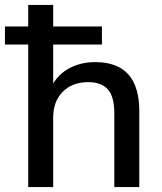

<svg xmlns="http://www.w3.org/2000/svg" viewBox="-40 -756 653 776"><path d="M74 0V-576H-20V-649H74V-736H175V-649H372V-576H175V-390H161Q183 -446 232 -475.5Q281 -505 345 -505Q434 -505 478.5 -455.5Q523 -406 523 -306V0H422V-300Q422 -365 396 -394.5Q370 -424 316 -424Q252 -424 213.5 -385Q175 -346 175 -281V0Z"/></svg>

Font: Mulish ExtraLight SemiBold
Style: Regular
Weight: 600
Version: Version 3.603